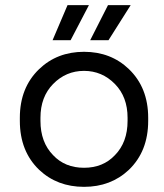

<svg xmlns="http://www.w3.org/2000/svg" viewBox="-20 -711 636 745"><path d="M555 -254V-242Q555 -124 480 -52Q410 14 306 14Q202 14 132 -52Q57 -124 57 -242V-254Q57 -371 132 -443Q202 -510 306 -510Q410 -510 480 -443Q555 -371 555 -254ZM426 -109Q475 -159 475 -242V-254Q475 -335 426 -385Q376 -436 306 -436Q236 -436 186 -385Q137 -335 137 -254V-242Q137 -159 186 -109Q232 -60 306 -60Q380 -60 426 -109ZM401 -555H330L399 -691H487ZM254 -555H184L242 -691H325Z"/></svg>

Font: Rilu
Style: Regular
Weight: 500
Designer: Alí Sinisterra
Foundry: Alí Sinisterra
Version: 0.1